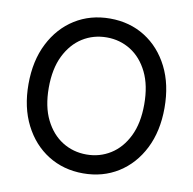

<svg xmlns="http://www.w3.org/2000/svg" viewBox="-82 -821 921 915"><g transform="rotate(10 378.0 -363.5)"><path d="M378.4 10.7Q283.2 10.7 208.7 -35.9Q134.3 -82.5 91.6 -166.7Q48.8 -251 48.8 -363.3Q48.8 -476.6 91.6 -560.8Q134.3 -645 208.7 -691.7Q283.2 -738.3 378.4 -738.3Q473.6 -738.3 547.9 -691.7Q622.1 -645 664.6 -560.8Q707 -476.6 707 -363.3Q707 -251 664.6 -166.7Q622.1 -82.5 547.9 -35.9Q473.6 10.7 378.4 10.7ZM378.4 -80.6Q442.4 -80.6 494.6 -113.3Q546.9 -146 577.9 -209Q608.9 -272 608.9 -363.3Q608.9 -455.1 577.9 -518.3Q546.9 -581.5 494.6 -614.3Q442.4 -647 378.4 -647Q314 -647 261.7 -614.3Q209.5 -581.5 178.2 -518.3Q147 -455.1 147 -363.3Q147 -272 178.2 -209Q209.5 -146 261.7 -113.3Q314 -80.6 378.4 -80.6Z"/></g></svg>

Font: Inter Cardless Tabular
Style: Regular
Weight: 400
Designer: Rasmus Andersson
Foundry: rsms
Version: Version 4.000;git-4fc901f